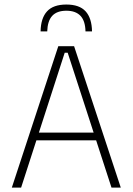

<svg xmlns="http://www.w3.org/2000/svg" viewBox="-20 -848 600 868"><path d="M33.5 0 243.5 -639H315L526 0H484L286 -609.5H272.5L75.5 0ZM133 -213.5V-248.5H426V-213.5ZM280 -827.5Q339 -827.5 367 -796.8Q395 -766 396 -706H366.5Q365.5 -753.5 343.8 -776.5Q322 -799.5 280 -799.5Q237.5 -799.5 216.2 -776.5Q195 -753.5 193.5 -706H163.5Q164.5 -766 192.8 -796.8Q221 -827.5 280 -827.5Z"/></svg>

Font: Anek Latin ExtraLight
Style: Regular
Weight: 250
Designer: Yesha Goshar
Foundry: Ek Type
Version: Version 1.003